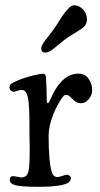

<svg xmlns="http://www.w3.org/2000/svg" viewBox="-20 -702 381 729"><path d="M222.2 -548.8Q211.4 -540 197.5 -528.6Q183.6 -517.1 178.5 -513.2Q173.3 -509.3 166.3 -505.9Q159.2 -502.4 152.3 -502.4Q136.7 -502.4 136.7 -517.6Q136.7 -522.5 138.4 -527.1Q140.1 -531.7 144.5 -538.3Q148.9 -544.9 153.1 -550.5Q157.2 -556.2 165.5 -566.7Q173.8 -577.1 180.2 -585.9Q192.9 -603 205.3 -623.5Q217.8 -644 225.1 -652.8Q247.6 -682.1 261.2 -682.1Q279.3 -682.1 294.7 -666.7Q310.1 -651.4 310.1 -628.4Q310.1 -608.4 294.9 -596.7Q284.2 -588.4 260.3 -574.2Q236.3 -560.1 222.2 -548.8ZM91.8 -200.7V-234.4Q91.8 -305.2 85.7 -332.8Q79.6 -360.4 63 -360.4Q53.2 -360.4 45.2 -356.9Q37.1 -353.5 33.2 -353.5Q25.9 -353.5 21 -358.4Q16.1 -363.3 16.1 -370.6Q16.1 -379.4 22.5 -384Q28.8 -388.7 48.8 -397Q69.8 -406.2 100.3 -414.1Q130.9 -421.9 143.1 -421.9Q148.4 -421.9 150.9 -419.2Q153.3 -416.5 153.8 -413.6Q154.3 -410.6 154.8 -401.9Q157.2 -365.2 157.2 -341.8Q157.2 -321.8 158 -315.9Q158.7 -310.1 162.1 -310.1Q163.6 -310.1 166.7 -315.7Q169.9 -321.3 174.8 -332Q179.7 -342.8 181.2 -345.7Q220.2 -422.4 277.8 -422.4Q302.7 -422.4 316.4 -402.8Q330.1 -383.3 330.1 -359.9Q330.1 -341.8 317.4 -325.9Q304.7 -310.1 288.1 -310.1Q273.9 -310.1 264.2 -318.1Q254.4 -326.2 246.8 -334Q239.3 -341.8 231 -341.8Q224.6 -341.8 221.2 -337.4Q199.2 -310.5 181.9 -266.4Q164.6 -222.2 164.6 -187Q164.6 -86.4 176.8 -48.3Q182.6 -29.8 198.2 -29.8Q204.6 -29.8 217 -34.2Q229.5 -38.6 233.9 -38.6Q239.3 -38.6 244.1 -34.7Q249 -30.8 249 -25.4Q249 -15.6 239.7 -8.8Q230.5 -2 202.4 2.7Q174.3 7.3 127 7.3Q62 7.3 39.6 1.5Q17.1 -4.4 17.1 -19Q17.1 -33.2 29.8 -33.2Q34.2 -33.2 45.7 -30.8Q57.1 -28.3 61 -28.3Q78.6 -28.3 85 -42.5Q88.4 -49.3 90.1 -63Q91.8 -76.7 92.3 -95.7Q92.8 -114.7 92.8 -131.1Q92.8 -147.5 92.3 -169.2Q91.8 -190.9 91.8 -200.7Z"/></svg>

Font: Cooper*
Style: Regular
Weight: 400
Designer: Owen Earl
Foundry: indestructible type*
Version: Version 0.001